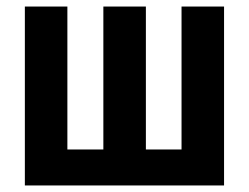

<svg xmlns="http://www.w3.org/2000/svg" viewBox="-20 -567 761 587"><path d="M56 0V-547H186V-110H296V-547H426V-110H535V-547H665V0Z"/></svg>

Font: Noto Sans ExtraCondensed
Style: Bold
Weight: 700
Width: 2
Designer: Monotype Design Team
Foundry: Monotype Imaging Inc.
Version: Version 2.013; ttfautohint (v1.8.4.7-5d5b)